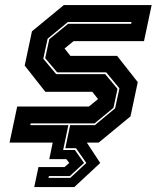

<svg xmlns="http://www.w3.org/2000/svg" viewBox="-20 -560 616 754"><path d="M114.5 174.5 131 96H233.5L252 80L240.5 65H173.5L187 0H17.5L47.5 -141.5H329L365 -171L342.5 -199.5H158L77 -302.5L105.5 -437L230.5 -540H575.5L545.5 -398.5H269L233.5 -369.5L256.5 -340.5H440L521 -237.5L492.5 -103L367.5 0H321L373.5 80L272 174.5ZM170.5 138.5H256L319 80L278.5 22H236.5L255.5 -68.5H352.5L432 -134.5L449 -213L397 -276H204.5L157.5 -331.5L173.5 -406L247.5 -466.5H495L496.5 -473.5H246.5L167 -408L150 -329.5L200.5 -269H393L441.5 -211L425.5 -136.5L351.5 -75.5H100.5L99 -68.5H248.5L228 29H274L310 80L254 131.5H172Z"/></svg>

Font: Tourney Condensed ExtraBold
Style: Italic
Weight: 800
Width: 3
Italic angle: -12°
Designer: Tyler Finck
Foundry: Etcetera Type Co
Version: Version 1.010; ttfautohint (v1.8.3)